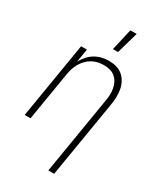

<svg xmlns="http://www.w3.org/2000/svg" viewBox="-235 -836 969 1139"><g transform="rotate(30 250.0 -266.5)"><path d="M299 215 386 -311Q390 -332 391 -353.5Q392 -375 388.5 -396Q385 -417 376 -435Q367 -453 351.5 -466.5Q336 -480 316 -485.5Q296 -491 274 -491Q254 -491 234 -487Q214 -483 195 -472.5Q176 -462 160.5 -446Q145 -430 134.5 -411.5Q124 -393 117.5 -373Q111 -353 108 -333L53 0H13L99 -520H139L124 -430Q137 -452 154 -471.5Q171 -491 193 -504Q215 -517 239 -522.5Q263 -528 287 -528Q314 -528 339 -521Q364 -514 382.5 -497.5Q401 -481 412.5 -458.5Q424 -436 428 -410.5Q432 -385 431 -358Q430 -331 425 -305L339 215ZM271 -600 305 -748H348L306 -600Z"/></g></svg>

Font: Iosevka Term Curly Extralight
Style: Italic
Weight: 200
Italic angle: -9°
Designer: Belleve Invis
Foundry: Belleve Invis
Version: Version 32.3.0